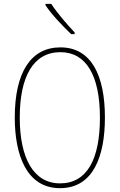

<svg xmlns="http://www.w3.org/2000/svg" viewBox="-20 -971 624 1001"><path d="M247 -951H217V-944C250 -894 309 -833 351 -793H369V-802C328 -846 281 -899 247 -951ZM527 -358C527 -576 457 -724 295 -724C141 -724 57 -594 57 -358C57 -164 118 10 293 10C467 10 527 -158 527 -358ZM83 -358C83 -569 152 -699 295 -699C430 -699 501 -576 501 -358C501 -141 434 -15 293 -15C155 -15 83 -146 83 -358Z"/></svg>

Font: Noto Sans Thai Cond Thin
Style: Regular
Weight: 100
Width: 3
Designer: Monotype Design Team
Foundry: Monotype Imaging Inc.
Version: Version 2.002